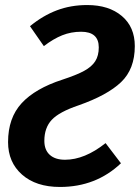

<svg xmlns="http://www.w3.org/2000/svg" viewBox="-20 -727 555 762"><path d="M515 -544Q515 -453 460.5 -401Q406 -349 292 -309Q215 -283 185.5 -251.5Q156 -220 156 -168Q156 -132 177.5 -112.5Q199 -93 238 -93Q316 -93 399 -159L460 -79Q361 15 218 15Q123 15 67.5 -34Q12 -83 12 -163Q12 -259 66 -317.5Q120 -376 228 -411Q283 -429 313.5 -445.5Q344 -462 358 -484Q372 -506 372 -539Q372 -601 302 -601Q262 -601 227 -587Q192 -573 154 -544L99 -623Q150 -665 205.5 -686Q261 -707 326 -707Q412 -707 463.5 -663.5Q515 -620 515 -544Z"/></svg>

Font: Fira Sans Condensed SemiBold
Style: Italic
Weight: 600
Width: 3
Italic angle: -8°
Designer: bBox Type GmbH & Carrois Corporate GbR & Edenspiekermann AG
Foundry: bBox Type GmbH & Carrois Corporate GbR & Edenspiekermann AG
Version: Version 4.301